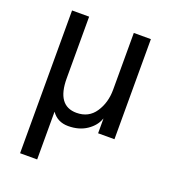

<svg xmlns="http://www.w3.org/2000/svg" viewBox="-140 -639 856 970"><g transform="rotate(20 288.5 -154.0)"><path d="M80.1 229.5V-538.1H171.9V-207Q171.9 -59.6 277.3 -59.6Q342.8 -59.6 377.4 -111.3Q412.1 -163.1 412.1 -233.4V-538.1H503.9V0H416V-78.1H415Q401.4 -38.1 360.4 -10.3Q319.3 17.6 260.7 17.6Q203.1 17.6 171.9 -27.3V229.5Z"/></g></svg>

Font: Gothic A1 Medium
Style: Regular
Weight: 500
Designer: HanYang I&C Co.,Ltd.
Foundry: HanYang I&C Co.,Ltd.
Version: Version 2.50